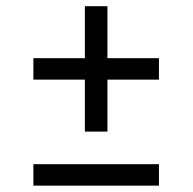

<svg xmlns="http://www.w3.org/2000/svg" viewBox="-20 -584 606 604"><path d="M247 -170V-333.5H85V-401H247V-564.5H318V-401H480V-333.5H318V-170ZM85 0V-67.5H480V0Z"/></svg>

Font: Encode Sans SC Expanded
Style: Regular
Weight: 400
Width: 7
Designer: Multiple Designers
Foundry: Impallari Type
Version: Version 3.002